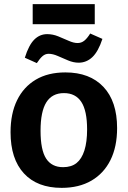

<svg xmlns="http://www.w3.org/2000/svg" viewBox="-20 -896 617 928"><path d="M296 -546Q414 -546 480 -476Q546 -406 546 -277Q546 -187 514 -122.5Q482 -58 422 -23Q362 12 278 12Q160 12 95.5 -58Q31 -128 31 -257Q31 -347 62.5 -411.5Q94 -476 153 -511Q212 -546 296 -546ZM289 -446Q232 -446 204 -401.5Q176 -357 176 -264Q176 -171 203 -129.5Q230 -88 285 -88Q325 -88 350 -108Q375 -128 388 -169Q401 -210 401 -270Q401 -361 373 -403.5Q345 -446 289 -446ZM158 -591 100 -617Q119 -678 145.5 -704.5Q172 -731 208 -731Q235 -731 261 -720.5Q287 -710 311.5 -699Q336 -688 355 -688Q373 -688 387 -699Q401 -710 416 -734L475 -708Q455 -647 426.5 -620Q398 -593 360 -593Q335 -593 309 -604Q283 -615 259 -625.5Q235 -636 215 -636Q199 -636 186 -625Q173 -614 158 -591ZM438 -876V-779H138V-876Z"/></svg>

Font: Bitter Thin
Style: Bold
Weight: 700
Version: Version 3.021